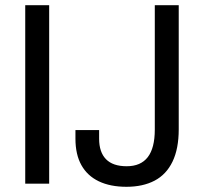

<svg xmlns="http://www.w3.org/2000/svg" viewBox="-20 -706 781 738"><path d="M77 0V-686H169V0ZM466 12Q404 12 360 -9Q316 -30 293 -71Q270 -112 270 -173V-206H361V-173Q361 -121 387.5 -94Q414 -67 467 -67Q521 -67 548 -102Q575 -137 575 -208V-686H667V-209Q667 -134 643 -84.5Q619 -35 574 -11.5Q529 12 466 12Z"/></svg>

Font: Archivo SemiCondensed
Style: Regular
Weight: 400
Width: 4
Designer: Hector Gatti
Foundry: Omnibus-Type
Version: Version 2.001